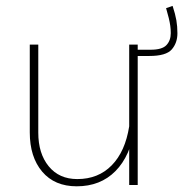

<svg xmlns="http://www.w3.org/2000/svg" viewBox="-20 -637 664 661"><path d="M574.2 -616.7 551.8 -608.9Q557.6 -589.4 561 -575Q564.5 -560.5 566.2 -548.3Q567.9 -536.1 567.9 -522.9Q567.9 -497.6 553 -481.7Q538.1 -465.8 499 -465.8H436V-444.3H494.1Q551.8 -444.3 571.3 -466.8Q590.8 -489.3 590.8 -522.5Q590.8 -545.9 587.2 -567.1Q583.5 -588.4 574.2 -616.7ZM454.1 -483.4H424.8V-151.4V0H454.1ZM82.5 -181.2Q82.5 -96.7 125.2 -46.1Q168 4.4 244.1 4.4Q325.7 4.4 377.4 -47.9Q429.2 -100.1 444.3 -197.8L424.8 -202.1Q411.1 -115.2 364.7 -67.9Q318.4 -20.5 246.1 -20.5Q183.6 -20.5 147.7 -64.5Q111.8 -108.4 111.8 -180.2V-483.4H82.5Z"/></svg>

Font: Estedad VF
Style: Regular
Weight: 100
Designer: Amin Abedi
Version: Version 7.3